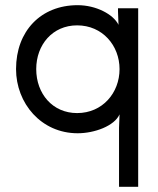

<svg xmlns="http://www.w3.org/2000/svg" viewBox="-20 -502 610 742"><path d="M278 -65C183 -65 120 -140 120 -235C120 -329 183 -404 278 -404C376 -404 442 -326 442 -235C442 -143 376 -65 278 -65ZM42 -235C42 -103 139 13 280 13C345 13 422 -15 442 -60L440 -8V220H514V-470H436V-458L438 -406C418 -447 351 -482 280 -482C138 -482 42 -382 42 -235Z"/></svg>

Font: Kreadon Medium
Style: Regular
Weight: 500
Designer: kohakuno
Foundry: StudioGnu
Version: Version 1.000;Glyphs 3.1.2 (3151)